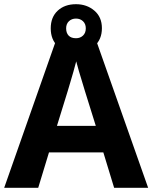

<svg xmlns="http://www.w3.org/2000/svg" viewBox="-20 -900 730 920"><path d="M526.9 0 475.1 -169.9H214.8L163.1 0H0L252 -716.8H437L689.9 0ZM439 -296.9 387.2 -462.9Q382.3 -479.5 374.3 -505.6Q366.2 -531.7 358.2 -558.8Q350.1 -585.9 345.2 -606Q340.3 -585.9 331.8 -556.4Q323.2 -526.9 315.4 -500.5Q307.6 -474.1 304.2 -462.9L252.9 -296.9ZM344.2 -647.9Q290 -647.9 256.6 -679Q223.1 -710 223.1 -764.2Q223.1 -817.9 256.6 -848.9Q290 -879.9 344.2 -879.9Q396 -879.9 432.1 -849.1Q468.3 -818.4 468.3 -765.1Q468.3 -710.4 432.4 -679.2Q396.5 -647.9 344.2 -647.9ZM344.2 -716.8Q364.3 -716.8 377.7 -729.5Q391.1 -742.2 391.1 -764.2Q391.1 -785.6 377.7 -798.3Q364.3 -811 344.2 -811Q323.7 -811 310.3 -798.3Q296.9 -785.6 296.9 -764.2Q296.9 -742.2 308.8 -729.5Q320.8 -716.8 344.2 -716.8Z"/></svg>

Font: Wonky
Style: Regular
Weight: 400
Designer: Monotype Design Team
Foundry: Monotype Imaging Inc.
Version: Version 3.000